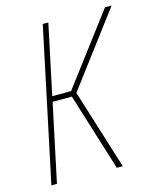

<svg xmlns="http://www.w3.org/2000/svg" viewBox="-108 -791 714 867"><g transform="rotate(-15 248.5 -357.0)"><path d="M24 0H50L127 -363H217L330 0H358L241 -374L497 -714H466L220 -388H132L201 -714H175Z"/></g></svg>

Font: Noto Sans Condensed Thin
Style: Italic
Weight: 100
Width: 3
Italic angle: -12°
Designer: Monotype Design Team
Foundry: Monotype Imaging Inc.
Version: Version 2.013